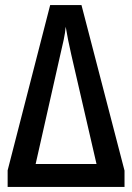

<svg xmlns="http://www.w3.org/2000/svg" viewBox="-20 -734 519 754"><path d="M10 0V-65L177 -714H300L469 -64V0ZM120 -90H359L260 -519Q253 -549 247.5 -577Q242 -605 238 -629Q236 -605 230 -577Q224 -549 217 -520Z"/></svg>

Font: Noto Sans ExtraCondensed Medium
Style: Regular
Weight: 500
Width: 2
Designer: Monotype Design Team
Foundry: Monotype Imaging Inc.
Version: Version 2.013; ttfautohint (v1.8.4.7-5d5b)